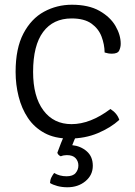

<svg xmlns="http://www.w3.org/2000/svg" viewBox="-20 -574 570 812"><path d="M422.5 -352Q422 -386 409.5 -419.2Q397 -452.5 366.8 -474.2Q336.5 -496 283 -496Q205 -496 162.5 -439Q120 -382 120 -270Q120 -165.5 163.5 -107.2Q207 -49 282.5 -49Q362 -49 447 -113Q476 -94.5 484.5 -67Q448.5 -34 394 -11Q339.5 12 273 12Q211.5 12 168.2 -11.5Q125 -35 98.2 -75Q71.5 -115 58.8 -165.5Q46 -216 46 -270Q46 -369.5 79 -432.2Q112 -495 166.2 -524.5Q220.5 -554 284 -554Q355 -554 400.8 -528Q446.5 -502 468.5 -464Q490.5 -426 490.5 -389Q490.5 -374 484.2 -360.5Q478 -347 453.5 -347Q444.5 -347 437.8 -348.2Q431 -349.5 422.5 -352ZM222.5 72Q228.5 54.5 237.8 31.5Q247 8.5 254.5 -6.5H306Q302 1 295.2 16Q288.5 31 285.5 40Q321 43.5 346.8 65.8Q372.5 88 372.5 127Q372.5 166.5 341.5 192.2Q310.5 218 265 218Q242.5 218 223 212.8Q203.5 207.5 191.5 200Q192 187 197.2 176.5Q202.5 166 209 157.5Q232 171.5 261.5 171.5Q288.5 171.5 300 157.5Q311.5 143.5 311.5 126Q311.5 108 299.8 95Q288 82 262.5 82Q249 82 237 87Q225.5 82 222.5 72Z"/></svg>

Font: Signika Negative SC Light
Style: Regular
Weight: 300
Designer: Anna Giedryś
Foundry: Anna Giedryś
Version: Version 2.000; ttfautohint (v1.8.3) -l 8 -r 50 -G 200 -x 9 -